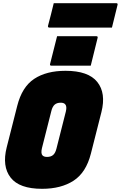

<svg xmlns="http://www.w3.org/2000/svg" viewBox="-20 -1164 758 1204"><path d="M338 -937H584Q595 -937 592 -926L549 -752H303Q291 -752 294 -763ZM391 -720Q534 -720 590 -650Q646 -580 616 -461L550 -201Q520 -82 441.5 -31Q363 20 244 20Q101 20 46.5 -50.5Q-8 -121 22 -240L88 -500Q118 -619 194.5 -669.5Q271 -720 391 -720ZM243 -235Q235 -201 247 -189Q256 -180 275 -180Q299 -180 313 -192Q327 -204 334 -232L393 -465Q401 -498 388 -511Q379 -520 361 -520Q337 -520 323 -508Q309 -496 302 -468ZM317 -1144H709Q720 -1144 717 -1133Q708 -1096 699.5 -1062Q691 -1028 682 -991H290Q279 -991 281 -1002Q291 -1039 299.5 -1073Q308 -1107 317 -1144Z"/></svg>

Font: Recursive Mn Lnr St XBk
Style: Italic
Weight: 1000
Italic angle: -15°
Monospace: yes
Version: Version 1.079;hotconv 1.0.112;makeotfexe 2.5.65598; ttfautoh